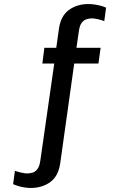

<svg xmlns="http://www.w3.org/2000/svg" viewBox="-20 -748 640 952"><path d="M132 184Q118 184 101.5 181.5Q85 179 70.5 174.5Q56 170 45 165L54 99Q65 103 84 107.5Q103 112 114 112Q128 112 141.5 108Q155 104 165.5 90.5Q176 77 180 48L249 -433H190L200 -511H259L272 -604Q281 -669 321.5 -698.5Q362 -728 419 -728Q434 -728 450 -725.5Q466 -723 481 -719Q496 -715 506 -710L497 -643Q487 -648 467 -652.5Q447 -657 436 -657Q423 -657 409 -652.5Q395 -648 385 -635Q375 -622 371 -593L359 -511H479L468 -433H348L279 59Q270 125 229.5 154.5Q189 184 132 184Z"/></svg>

Font: Chivo Mono Medium
Style: Regular
Weight: 400
Monospace: yes
Version: Version 1.008